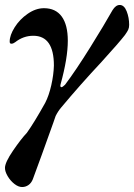

<svg xmlns="http://www.w3.org/2000/svg" viewBox="-21 -460 540 773"><path d="M-1 216Q-1 194 31.5 146.5Q64 99 87 75Q117 33 161 -46Q176 -75 185.5 -117Q195 -159 196 -196Q196 -316 113 -316Q73 -316 40 -290Q31 -284 27 -284Q22 -284 20 -285.5Q18 -287 18 -293Q18 -318 38 -350Q58 -382 90.5 -404.5Q123 -427 156 -427Q203 -427 227.5 -393.5Q252 -360 252 -296Q252 -226 223 -121L222 -116Q222 -109 226 -109Q231 -109 241 -119Q284 -176 342 -269Q400 -362 432 -419Q445 -440 461 -440Q479 -440 489 -414.5Q499 -389 499 -360Q499 -349 495.5 -341Q492 -333 482 -319Q459 -289 388 -211Q302 -119 226 -28Q213 -13 203 7L194 33Q179 75 147.5 162.5Q116 250 111 262Q105 277 93.5 285Q82 293 68 293Q53 293 37 280.5Q21 268 10 249.5Q-1 231 -1 216Z"/></svg>

Font: EB Garamond SemiBold
Style: Italic
Weight: 600
Italic angle: -17.2°
Designer: Georg Duffner and Octavio Pardo
Foundry: Georg Duffner
Version: Version 1.000